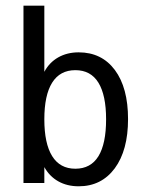

<svg xmlns="http://www.w3.org/2000/svg" viewBox="-20 -651 540 683"><path d="M357.4 -226.6Q357.4 -312.5 330.1 -356.9Q302.7 -401.4 248 -401.4Q193.4 -401.4 165.5 -356.9Q137.7 -312.5 137.7 -226.6Q137.7 -140.6 165.5 -95.7Q193.4 -50.8 248 -50.8Q302.7 -50.8 330.1 -95.2Q357.4 -139.6 357.4 -226.6ZM137.7 -395.5Q155.3 -428.7 187 -446.8Q218.8 -464.8 259.8 -464.8Q341.8 -464.8 388.7 -401.9Q435.5 -338.9 435.5 -227.5Q435.5 -116.2 388.2 -52.2Q340.8 11.7 259.8 11.7Q218.8 11.7 187.5 -5.9Q156.2 -23.4 137.7 -56.6V0H63.5V-630.9H137.7Z"/></svg>

Font: BabelStone Xiangqi
Style: Regular
Weight: 400
Designer: Andrew West
Foundry: BabelStone
Version: Version 11.000 June 09, 2018